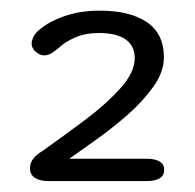

<svg xmlns="http://www.w3.org/2000/svg" viewBox="-20 -642 357 352"><path d="M280.5 -537Q280.5 -510 261 -482.8Q241.5 -455.5 212.8 -430.5Q184 -405.5 155 -385Q126 -364.5 107 -351H248Q281 -351 281 -330.5Q281 -310 248 -310H69.5Q53 -310 44 -316Q35 -322 35 -333Q35 -343 40.5 -350.5Q46 -358 57.5 -365Q96.5 -392.5 135.5 -421.8Q174.5 -451 200.8 -480.2Q227 -509.5 227 -535.5Q227 -558 210.2 -569.8Q193.5 -581.5 161 -581.5Q137 -581.5 118.2 -573.5Q99.5 -565.5 88 -554.5Q81 -548.5 74.5 -544.5Q68 -540.5 61 -540.5Q53 -540.5 45.5 -547Q38 -553.5 38 -562Q38 -568 42 -575.5Q46 -583 53 -588Q69.5 -602.5 98.5 -612.5Q127.5 -622.5 162.5 -622.5Q218.5 -622.5 249.5 -601.2Q280.5 -580 280.5 -537Z"/></svg>

Font: Sono
Style: Regular
Weight: 400
Designer: Tyler Finck
Foundry: Tyler Finck
Version: Version 2.112